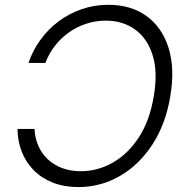

<svg xmlns="http://www.w3.org/2000/svg" viewBox="-20 -757 767 787"><path d="M300.8 9.8Q242.7 9.8 196.3 -8.5Q149.9 -26.9 117.9 -59.6Q85.9 -92.3 69.1 -135.5Q52.2 -178.7 51.8 -228.5H121.6Q123 -191.4 137 -159.7Q150.9 -127.9 175.5 -104.5Q200.2 -81.1 234.6 -68.1Q269 -55.2 311.5 -55.2Q379.9 -55.2 442.1 -90.3Q504.4 -125.5 549.3 -194.3Q594.2 -263.2 610.4 -363.3Q627.4 -463.4 605.2 -532.2Q583 -601.1 532.7 -636.7Q482.4 -672.4 413.6 -672.4Q371.1 -672.4 332.3 -659.4Q293.5 -646.5 261 -623Q228.5 -599.6 204.3 -568.1Q180.2 -536.6 166 -499H96.7Q113.8 -549.3 145 -592.8Q176.3 -636.2 219.2 -668.7Q262.2 -701.2 314.2 -719.2Q366.2 -737.3 424.3 -737.3Q516.6 -737.3 580.3 -691.4Q644 -645.5 670.7 -561.5Q697.3 -477.5 678.2 -363.3Q659.7 -249.5 605.2 -165.5Q550.8 -81.5 471.9 -35.9Q393.1 9.8 300.8 9.8Z"/></svg>

Font: Inter Light
Style: Italic
Weight: 300
Italic angle: -9.3988°
Designer: Rasmus Andersson
Foundry: rsms
Version: Version 4.001;git-66647c0bb